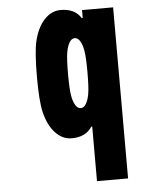

<svg xmlns="http://www.w3.org/2000/svg" viewBox="-61 -726 789 1025"><g transform="rotate(-5 333.5 -213.5)"><path d="M302.7 -677.1Q378.3 -677.1 411.5 -624.3H416.7V-666.7H583.3V250H416.7V-42.3H411.5Q378.3 10.4 302.7 10.4Q253.3 10.4 215.2 -30.3Q177.1 -71 159.5 -143.9Q145.8 -202.5 145.8 -333.3Q145.8 -464.2 159.5 -522.8Q177.1 -595.7 215.2 -636.4Q253.3 -677.1 302.7 -677.1ZM319 -451.2Q312.5 -416 312.5 -333.3Q312.5 -250.7 319 -215.5Q324.2 -185.5 335.9 -165.7Q347.7 -145.8 364.6 -145.8Q381.5 -145.8 393.2 -165.7Q404.9 -185.5 410.2 -215.5Q416.7 -250.7 416.7 -333.3Q416.7 -416 410.2 -451.2Q404.9 -481.1 393.2 -501Q381.5 -520.8 364.6 -520.8Q347.7 -520.8 335.9 -501Q324.2 -481.1 319 -451.2Z"/></g></svg>

Font: Monoid
Style: Bold
Weight: 700
Width: 4
Designer: Andreas Larsen (@larsenwork)
Version: Version 0.61